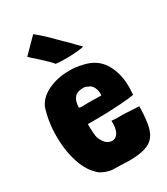

<svg xmlns="http://www.w3.org/2000/svg" viewBox="-194 -853 832 956"><g transform="rotate(-30 222.0 -374.5)"><path d="M277 -656V-657L297 -637L317 -616Q344 -589 344 -589Q329 -585 299.5 -582.5Q270 -580 242 -580Q203 -580 182 -583Q171 -599 121 -644L114 -650H115Q92 -669 77 -684L159 -767Q186 -746 218 -715Q250 -684 277 -656ZM188 -141Q196 -126 209 -118Q222 -110 236 -110Q257 -110 270 -132.5Q283 -155 281 -199Q310 -195 343 -197L437 -192Q437 -147 430.5 -101Q424 -55 406 -31Q386 -3 348.5 7.5Q311 18 261 18Q242 18 208 16Q192 15 161 15Q130 11 99 -7Q51 -45 28 -115Q5 -185 5 -267Q5 -353 29 -425Q49 -470 103 -495Q157 -520 223 -520Q259 -520 293 -512Q370 -497 405.5 -439.5Q441 -382 441 -302Q441 -289 439 -257Q420 -252 352 -247.5Q284 -243 225 -243H171V-222Q172 -189 174.5 -173.5Q177 -158 188 -141ZM242 -411Q207 -411 192 -395Q177 -379 174 -350Q173 -346 173 -341Q173 -335 179 -334Q185 -333 209 -334H253L283 -333H296Q299 -332 300 -333Q301 -334 301 -337V-341Q301 -362 293.5 -378Q286 -394 273 -401L269 -402Q254 -411 242 -411Z"/></g></svg>

Font: Londrina Solid Black
Style: Regular
Weight: 900
Designer: Marcelo Magalhaes
Foundry: Marcelo Magalhães
Version: Version 1.002